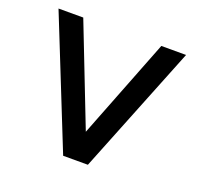

<svg xmlns="http://www.w3.org/2000/svg" viewBox="-98 -625 752 730"><g transform="rotate(20 278.0 -260.0)"><path d="M228 0 20 -520H120.1L277.8 -115.2L436 -520H536.1L328.1 0Z"/></g></svg>

Font: Aldrich
Style: Regular
Weight: 400
Designer: Matthew Desmond
Foundry: Matthew Desmond
Version: Version 1.002 2011